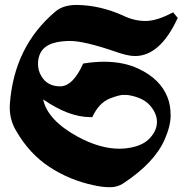

<svg xmlns="http://www.w3.org/2000/svg" viewBox="-20 -784 760 789"><path d="M485.4 -720.2Q530.8 -697.8 577.9 -697.8Q625 -697.8 691.4 -733.4L710.4 -710.4Q638.2 -553.7 534.7 -553.7Q505.9 -553.7 458.5 -570.3Q327.1 -615.7 268.1 -615.7Q240.2 -615.7 212.4 -610.4Q136.2 -594.2 136.2 -520.5Q136.2 -494.1 149.9 -471.2Q174.3 -429.2 227.1 -429.2Q279.8 -429.2 321.8 -522.9Q367.2 -530.3 407.7 -530.3Q487.8 -530.3 548.3 -502Q639.6 -459.5 668.9 -382.8Q681.2 -351.1 681.2 -308.8Q681.2 -266.6 656.7 -210.9Q615.2 -115.2 486.3 -30.3Q462.4 -14.6 432.1 -14.6Q400.9 -14.6 364.3 -22.9Q266.6 -43.5 183.6 -97.7Q100.6 -151.9 45.9 -247.1Q20 -290.5 20 -343.3Q20 -349.6 20.5 -356Q37.6 -593.3 208 -736.8Q240.2 -764.2 296.9 -763.7Q391.6 -762.2 485.4 -720.2ZM157.2 -375.5Q175.8 -290 297.9 -223.1Q390.1 -172.9 469.7 -172.9Q496.1 -172.9 521 -178.2Q570.8 -188.5 596.7 -217.3Q625 -248.5 625 -283Q625 -317.4 596.9 -350.1Q568.8 -382.8 508.3 -393.1Q502.4 -394 486.3 -394Q470.2 -394 433.1 -379.9Q386.7 -362.3 359.4 -302.7Q355 -302.7 350.6 -302.7Q263.2 -302.7 157.2 -375.5Z"/></svg>

Font: UnifrakturCook
Style: Bold
Weight: 700
Designer: j. 'mach' wust
Version: Version 2011-09-01